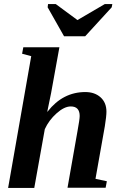

<svg xmlns="http://www.w3.org/2000/svg" viewBox="-20 -927 596 947"><path d="M213 -375 215 -377Q290 -473 401 -473Q447 -473 476 -447Q505 -421 505 -376Q505 -354 497 -304L451 -45L507 -33L501 -1H313L362 -279Q373 -339 373 -355Q373 -402 329 -402Q297 -402 259 -368Q221 -334 201 -290L149 0H20L134 -650L89 -662L95 -694H273L232 -468L216 -390ZM534 -907 531 -891 400 -748H296L215 -891L217 -907H255L362 -828L497 -907Z"/></svg>

Font: Libra Serif Modern
Style: Bold Italic
Weight: 700
Italic angle: -12°
Designer: Stefan Peev, Context Ltd
Foundry: Stefan Peev, Context Ltd
Version: Version 1.000